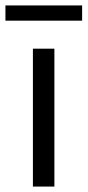

<svg xmlns="http://www.w3.org/2000/svg" viewBox="-44 -686 322 706"><path d="M156 0H77V-507H156ZM258 -610H-24V-666H258Z"/></svg>

Font: Hind Madurai
Style: Regular
Weight: 400
Designer: Jyotish Sonowal
Foundry: Indian Type Foundry
Version: Version 1.001;PS 1.0;hotconv 1.0.86;makeotf.lib2.5.63406; tt